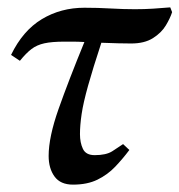

<svg xmlns="http://www.w3.org/2000/svg" viewBox="-20 -493 487 521"><path d="M178 8Q144 8 128 -14Q112 -36 112 -70Q112 -121 139 -197.5Q166 -274 209 -379Q191 -380 176.5 -380Q162 -380 155 -380Q121 -380 100.5 -375.5Q80 -371 65.5 -360Q51 -349 34 -328L10 -344Q42 -410 93.5 -441Q145 -472 209 -472Q245 -472 280 -470Q315 -468 346 -468Q372 -468 395.5 -469.5Q419 -471 442 -473L447 -460Q442 -444 430 -424Q418 -404 395 -389.5Q372 -375 336 -375Q323 -375 301 -375.5Q279 -376 255 -377Q232 -307 219 -260.5Q206 -214 201.5 -183.5Q197 -153 197 -129Q197 -106 205 -89Q213 -72 237 -72Q268 -72 284.5 -82.5Q301 -93 314 -102L331 -86Q313 -62 292.5 -40.5Q272 -19 244.5 -5.5Q217 8 178 8Z"/></svg>

Font: STIX Two Text Medium
Style: Italic
Weight: 500
Italic angle: -12°
Designer: Ross Mills, John Hudson & Paul Hanslow, Tiro Typeworks Ltd; with prior portions MicroPress Inc. and Coen Hoffman, Elsevi
Foundry: Tiro Typeworks Ltd
Version: Version 2.13 b171